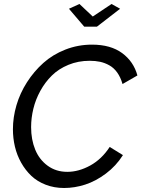

<svg xmlns="http://www.w3.org/2000/svg" viewBox="-20 -938 710 964"><path d="M326.2 -894 378.9 -918 445.8 -855 540 -918 583 -894 466.8 -804.2H402.8ZM44.9 -289.1Q44.9 -349.1 62.7 -409.9Q80.6 -470.7 115.5 -525.1Q150.4 -579.6 197.5 -621.8Q244.6 -664.1 308.1 -689Q371.6 -713.9 441.9 -713.9Q535.6 -713.9 593.3 -671.4Q650.9 -628.9 669.9 -559.1L595.2 -516.1Q585.4 -550.3 568.4 -574Q551.3 -597.7 528.8 -610.1Q506.3 -622.6 482.7 -627.7Q459 -632.8 430.2 -632.8Q372.6 -632.8 323.5 -612.5Q274.4 -592.3 240.5 -558.8Q206.5 -525.4 182.6 -481.9Q158.7 -438.5 147.5 -392.1Q136.2 -345.7 136.2 -299.8Q136.2 -237.3 156.7 -187Q177.2 -136.7 219.2 -106Q261.2 -75.2 317.9 -75.2Q375 -75.2 432.9 -106.9Q490.7 -138.7 530.8 -200.2L597.2 -159.2Q563 -105 512 -66.7Q460.9 -28.3 407.7 -11.2Q354.5 5.9 301.8 5.9Q252 5.9 209.5 -10.5Q167 -26.9 137.2 -55.2Q107.4 -83.5 86.2 -121.3Q64.9 -159.2 54.9 -201.7Q44.9 -244.1 44.9 -289.1Z"/></svg>

Font: Rawline Medium
Style: Italic
Weight: 500
Italic angle: -12°
Designer: Matt McInerney, Pablo Impallari, Rodrigo Fuenzalida
Foundry: Matt McInerney, Pablo Impallari, Rodrigo Fuenzalida
Version: Version 4.020;PS 004.020;hotconv 1.0.88;makeotf.lib2.5.64775